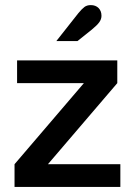

<svg xmlns="http://www.w3.org/2000/svg" viewBox="-20 -733 518 753"><path d="M37 0V-89L309 -407H47V-496H440V-407L168 -89H452V0ZM201 -572 287 -681Q301 -698 311 -705.5Q321 -713 336 -713Q355 -713 366.5 -701.5Q378 -690 378 -671Q378 -658 369.5 -646Q361 -634 339 -616L284 -572Z"/></svg>

Font: Atkinson Hyperlegible Next Medium
Style: Regular
Weight: 500
Designer: Elliott Scott, Megan Eiswerth, Linus Boman, Theodore Petrosky, Letters from Sweden
Foundry: Applied Design Works, Letters from Sweden
Version: Version 2.001